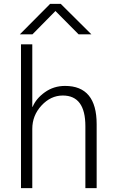

<svg xmlns="http://www.w3.org/2000/svg" viewBox="-20 -976 600 996"><path d="M88.9 0V-746.1H147.5V-421.9H149.4Q167 -464.8 212.9 -497.6Q258.8 -530.3 317.4 -530.3Q481.4 -530.3 481.4 -332V0H422.9V-321.3Q422.9 -480.5 305.7 -480.5Q243.2 -480.5 195.3 -428.7Q147.5 -377 147.5 -307.6V0ZM83 -797.9 240.2 -956.1H294.9L454.1 -797.9H387.7L267.6 -918.9L148.4 -797.9Z"/></svg>

Font: Gothic A1 Light
Style: Regular
Weight: 300
Version: Version 2.50